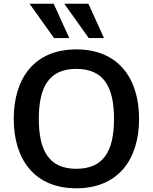

<svg xmlns="http://www.w3.org/2000/svg" viewBox="-20 -1001 822 1034"><path d="M391 -630C538 -630 594 -534 594 -361C594 -188 538 -92 391 -92C245 -92 189 -188 189 -361C189 -534 245 -630 391 -630ZM729 -361C729 -579 617 -735 391 -735C165 -735 54 -579 54 -361C54 -143 165 13 391 13C617 13 729 -143 729 -361ZM139 -981 271 -796H353L269 -981ZM326 -981 458 -796H540L456 -981Z"/></svg>

Font: Perun SemiBold
Style: Regular
Weight: 600
Foundry: Copyright (c) Stefan Peev, Context Ltd, 2016
Version: Version 1.089